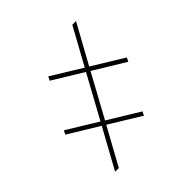

<svg xmlns="http://www.w3.org/2000/svg" viewBox="-173 -796 937 937"><g transform="rotate(-45 295.0 -327.5)"><path d="M125.7 0H100.1L212.4 -204.5L56.1 -299.7L66.1 -319.6L223 -223.7L343.8 -444.6L188.2 -539.8L198.2 -559.7L354.4 -463.8L459.5 -654.8H485.1L373.6 -452.4L534.8 -353.7L524.9 -333.8L362.9 -432.5L242.2 -211.6L402.7 -113.6L392.8 -93.8L231.5 -192.5Z"/></g></svg>

Font: Linik Sans Thin
Style: Regular
Weight: 100
Designer: Fonts by Rasmus Andersson / Changes by Cristiano Sobral with parts from Marc Monis
Foundry: rsms
Version: Version 3.020; ttfautohint (v1.6)